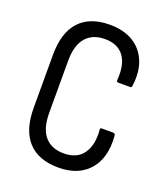

<svg xmlns="http://www.w3.org/2000/svg" viewBox="-126 -751 737 848"><g transform="rotate(20 242.5 -327.5)"><path d="M246 8Q152 8 103 -45.5Q54 -99 54 -203V-452Q54 -556 103 -609.5Q152 -663 246 -663Q310 -663 354.5 -636.5Q399 -610 419.5 -561Q440 -512 431 -445Q431 -435 423 -435H367Q359 -435 359 -444Q365 -518 336 -557Q307 -596 247 -596Q189 -596 157.5 -559.5Q126 -523 126 -449V-206Q126 -132 157.5 -95.5Q189 -59 247 -59Q309 -59 338 -100Q367 -141 361 -211Q359 -220 368 -220H422Q431 -220 432 -209Q440 -107 390 -49.5Q340 8 246 8Z"/></g></svg>

Font: Sofia Sans Condensed
Style: Regular
Weight: 400
Designer: Botio Nikoltchev, Ani Petrova
Foundry: lettersoup
Version: Version 4.100